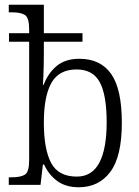

<svg xmlns="http://www.w3.org/2000/svg" viewBox="-20 -780 588 810"><path d="M312 10Q258 10 222 -16Q186 -42 166 -86H161L151 0H17V-32H29Q68 -32 85.5 -43.5Q103 -55 103 -104V-604H18V-640H103V-656Q103 -705 85.5 -716.5Q68 -728 31 -728H17V-760H165V-640H328V-604H165V-557Q165 -536 164.5 -508.5Q164 -481 163 -457Q162 -433 161 -422H164Q183 -472 219.5 -502Q256 -532 315 -532Q404 -532 449 -468Q494 -404 494 -262Q494 -120 445.5 -55Q397 10 312 10ZM304 -35Q368 -35 399 -93.5Q430 -152 430 -264Q430 -379 401 -433Q372 -487 303 -487Q229 -487 197 -430.5Q165 -374 165 -263Q165 -151 195.5 -93Q226 -35 304 -35Z"/></svg>

Font: Noto Serif SemiCondensed Light
Style: Regular
Weight: 300
Width: 4
Designer: Monotype Design Team
Foundry: Monotype Imaging Inc.
Version: Version 2.013